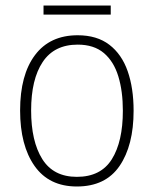

<svg xmlns="http://www.w3.org/2000/svg" viewBox="-20 -667 559 697"><path d="M465 -265Q465 -139 414 -64.5Q363 10 259 10Q158 10 105.5 -64.5Q53 -139 53 -266Q53 -395 107 -467Q161 -539 262 -539Q332 -539 377 -504.5Q422 -470 443.5 -408.5Q465 -347 465 -265ZM93 -266Q93 -154 133.5 -89.5Q174 -25 259 -25Q346 -25 386 -89Q426 -153 426 -265Q426 -336 409.5 -390Q393 -444 357 -474.5Q321 -505 262 -505Q177 -505 135 -442Q93 -379 93 -266ZM382 -647V-614H138V-647Z"/></svg>

Font: Noto Sans Sinhala SemiCondensed ExtraLight
Style: Regular
Weight: 200
Width: 4
Designer: Jelle Bosma - Monotype Design Team
Foundry: Monotype Imaging Inc.
Version: Version 2.006; ttfautohint (v1.8.4.7-5d5b)